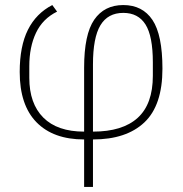

<svg xmlns="http://www.w3.org/2000/svg" viewBox="-20 -540 726 760"><path d="M313 12Q191 12 124.5 -56Q58 -124 58 -255Q58 -357 90.5 -422Q123 -487 187 -520L206 -494Q149 -466 122.5 -410Q96 -354 96 -278V-232Q96 -130 151.5 -74.5Q207 -19 313 -19V-272Q313 -404 353 -462Q393 -520 468 -520Q544 -520 583.5 -461Q623 -402 623 -268Q623 -123 551.5 -55.5Q480 12 348 12V200H313ZM348 -19Q465 -19 525 -73.5Q585 -128 585 -240V-293Q585 -397 556 -443Q527 -489 468 -489Q407 -489 377.5 -440Q348 -391 348 -285Z"/></svg>

Font: IBM Plex Sans ExtLt
Style: Regular
Weight: 200
Designer: Mike Abbink, Paul van der Laan, Pieter van Rosmalen
Foundry: Bold Monday
Version: Version 3.005